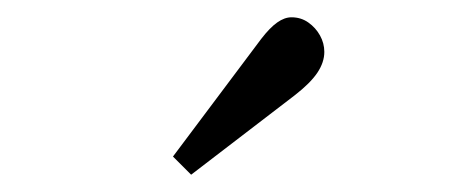

<svg xmlns="http://www.w3.org/2000/svg" viewBox="-20 -784 540 222"><path d="M201 -582 180 -603 282 -739Q292 -752 300.5 -758Q309 -764 317 -764Q328 -764 336.5 -758Q345 -752 350 -743Q355 -734 355 -724Q355 -712 347 -700Q339 -688 321 -674Z"/></svg>

Font: Literata 18pt Light
Style: Regular
Weight: 300
Designer: Latin by Veronika Burian and Jose Scaglione. Greek by Irene Vlachou. Cyrillic by Vera Evstafieva.
Foundry: TypeTogether
Version: Version 3.103;gftools[0.9.29]